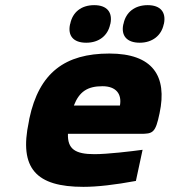

<svg xmlns="http://www.w3.org/2000/svg" viewBox="-20 -717 659 746"><path d="M600 -277C631 -422 573 -509 405 -509C233 -509 132 -435 94 -256L92 -244C53 -62 121 9 304 9C358 9 427 1 508 -14L534 -135C490 -129 398 -118 347 -118C272 -118 242 -138 244 -197H525C574 -197 584 -200 600 -277ZM252 -622C243 -579 264 -551 315 -551C365 -551 399 -579 408 -622L409 -625C418 -669 396 -697 346 -697C295 -697 262 -669 253 -625ZM267 -307C288 -361 320 -382 378 -382C431 -382 454 -352 446 -307ZM459 -622C450 -579 472 -551 523 -551C572 -551 607 -579 616 -622L617 -625C626 -669 604 -697 554 -697C503 -697 469 -669 460 -625Z"/></svg>

Font: LT Wave Text Black Italic
Style: Regular
Weight: 900
Designer: Daniel Lyons
Version: Version 2.5 (Glyphs App)